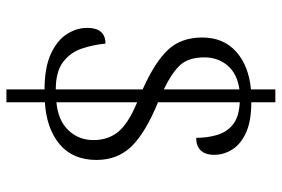

<svg xmlns="http://www.w3.org/2000/svg" viewBox="-160 -640 879 599"><g transform="rotate(90 279.5 -340.5)"><path d="M259 -40Q191 -40 148.5 -59.5Q106 -79 86.5 -109.5Q67 -140 67 -173Q67 -230 116 -230Q120 -190 132 -155Q144 -120 174 -97.5Q204 -75 259 -75V-346Q174 -384 135.5 -425Q97 -466 97 -532Q97 -598 141 -637.5Q185 -677 259 -684V-760H299V-685Q358 -685 394 -668.5Q430 -652 446.5 -625.5Q463 -599 463 -570Q463 -541 449 -527Q435 -513 410 -513Q410 -548 401 -578.5Q392 -609 368 -628Q344 -647 299 -649V-394Q394 -355 436.5 -311.5Q479 -268 479 -202Q479 -128 430 -87Q381 -46 299 -41V79H259ZM259 -648Q210 -641 184.5 -611Q159 -581 159 -539Q159 -488 184 -462Q209 -436 259 -412ZM299 -77Q355 -82 386 -114Q417 -146 417 -193Q417 -238 391.5 -269.5Q366 -301 299 -329Z"/></g></svg>

Font: Noto Serif Tamil Light
Style: Regular
Weight: 300
Designer: Indian Type Foundry, Tom Grace, and the Monotype Design Team
Foundry: Monotype Imaging Inc.
Version: Version 2.004; ttfautohint (v1.8.4.7-5d5b)